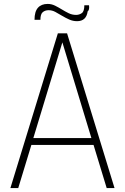

<svg xmlns="http://www.w3.org/2000/svg" viewBox="-20 -959 637 979"><path d="M564 0H524L457 -220H140L73 0H33L275 -789H322ZM446 -255 298 -743 150 -255ZM373 -851Q352 -851 333 -859.5Q314 -868 296.5 -878.5Q279 -889 262.5 -898Q246 -907 228 -907Q210 -907 198 -897Q186 -887 186 -858H156Q156 -900 173.5 -919.5Q191 -939 223 -939Q243 -939 261 -930Q279 -921 296 -910.5Q313 -900 330.5 -891.5Q348 -883 368 -883Q384 -883 397 -892Q410 -901 410 -932H434Q437 -908 427 -901Q420 -851 373 -851Z"/></svg>

Font: Tanohe Sans ExtraLight
Style: Regular
Weight: 250
Designer: Village Type and Design LLC & Cristiano Sobral
Foundry: Cooper Hewitt Smithsonian Design Museum
Version: Version 1.00;September 29, 2021;FontCreator 13.0.0.2655 64-b